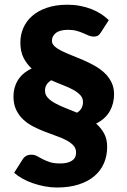

<svg xmlns="http://www.w3.org/2000/svg" viewBox="-20 -756 552 834"><path d="M417.5 -614Q411.5 -604.5 404.8 -600.8Q398 -597 387.5 -597Q376.5 -597 365.5 -601.5Q354.5 -606 341.8 -611.8Q329 -617.5 313 -622Q297 -626.5 276.5 -626.5Q240.5 -626.5 223 -613Q205.5 -599.5 205.5 -578.5Q205.5 -565.5 217 -555Q228.5 -544.5 247.5 -535Q266.5 -525.5 290.8 -516Q315 -506.5 340.5 -495.5Q366 -484.5 390.2 -471Q414.5 -457.5 433.5 -439.8Q452.5 -422 464 -399Q475.5 -376 475.5 -346.5Q475.5 -306.5 457 -273.2Q438.5 -240 397.5 -219Q419 -200.5 432.2 -176.2Q445.5 -152 445.5 -118Q445.5 -79.5 431.5 -47Q417.5 -14.5 389.8 9Q362 32.5 321.2 45.5Q280.5 58.5 227.5 58.5Q201 58.5 174.5 53.5Q148 48.5 123.2 40Q98.5 31.5 77.5 19.8Q56.5 8 41.5 -5.5L77.5 -62.5Q83.5 -72.5 92.8 -78.2Q102 -84 116.5 -84Q130 -84 140.8 -78Q151.5 -72 164.8 -65Q178 -58 195.8 -52Q213.5 -46 241.5 -46Q274 -46 292.2 -57.8Q310.5 -69.5 310.5 -93Q310.5 -111.5 298.8 -124.2Q287 -137 268 -147Q249 -157 224.5 -165.5Q200 -174 174.5 -184Q149 -194 124.5 -206.5Q100 -219 81 -236.8Q62 -254.5 50.2 -279Q38.5 -303.5 38.5 -337.5Q38.5 -376.5 58 -408Q77.5 -439.5 117.5 -458.5Q95.5 -478.5 82 -505.5Q68.5 -532.5 68.5 -571.5Q68.5 -604.5 81.2 -634.2Q94 -664 119.5 -686.5Q145 -709 183.5 -722.2Q222 -735.5 273.5 -735.5Q301.5 -735.5 327.8 -730.5Q354 -725.5 377 -716.5Q400 -707.5 419 -695.2Q438 -683 452.5 -668.5ZM175.5 -362Q175.5 -344.5 187.5 -331.5Q199.5 -318.5 219 -307.8Q238.5 -297 263.5 -287.2Q288.5 -277.5 314.5 -266.5Q328.5 -275 334.5 -287Q340.5 -299 340.5 -312.5Q340.5 -330.5 328.5 -343.2Q316.5 -356 297 -366.5Q277.5 -377 252.8 -386.5Q228 -396 202.5 -407.5Q188 -398 181.8 -387.2Q175.5 -376.5 175.5 -362Z"/></svg>

Font: Lato Black
Style: Regular
Weight: 900
Designer: Lukasz Dziedzic
Foundry: tyPoland Lukasz Dziedzic
Version: Version 2.007; 2014-02-27